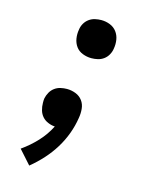

<svg xmlns="http://www.w3.org/2000/svg" viewBox="-112 -605 724 896"><g transform="rotate(15 250.0 -156.5)"><path d="M266 -344Q244 -344 223.5 -352Q203 -360 191 -376.5Q179 -393 175.5 -414.5Q172 -436 176 -458Q178 -474 186 -488Q194 -502 207 -511.5Q220 -521 235.5 -524.5Q251 -528 266 -528Q288 -528 308 -520Q328 -512 340.5 -495.5Q353 -479 356.5 -457.5Q360 -436 356 -414Q354 -399 346 -384.5Q338 -370 325 -360.5Q312 -351 296.5 -347.5Q281 -344 266 -344ZM116 215 57 149Q97 121 130 85.5Q163 50 184 8Q167 7 150.5 0Q134 -7 123 -19.5Q112 -32 107 -49Q102 -66 102 -84Q102 -90 102 -95.5Q102 -101 103 -106Q106 -121 114 -135.5Q122 -150 135 -159.5Q148 -169 163.5 -172.5Q179 -176 194 -176Q216 -176 236.5 -168Q257 -160 269.5 -143Q282 -126 284 -103.5Q286 -81 282 -59Q276 -20 262 18Q248 56 226.5 91Q205 126 177 157Q149 188 116 215Z"/></g></svg>

Font: Iosevka Curly Semibold
Style: Italic
Weight: 600
Italic angle: -9°
Monospace: yes
Designer: Belleve Invis
Foundry: Belleve Invis
Version: Version 22.1.2; ttfautohint (v1.8.4)